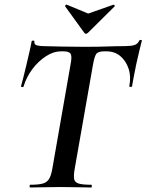

<svg xmlns="http://www.w3.org/2000/svg" viewBox="-20 -829 647 849"><path d="M113 0Q111 0 111 -6Q111 -12 113 -12Q149 -12 168 -17Q187 -22 196.5 -37Q206 -52 211 -81L292 -544Q299 -579 292.5 -590.5Q286 -602 261 -602H249Q217 -602 183.5 -580.5Q150 -559 123.5 -524Q97 -489 84 -446Q83 -443 77.5 -444Q72 -445 73 -448Q77 -462 83.5 -487.5Q90 -513 97 -543Q104 -573 110.5 -601Q117 -629 120 -647Q122 -650 127.5 -649.5Q133 -649 132 -646Q130 -631 145 -628Q160 -625 171 -625Q208 -624 257.5 -623Q307 -622 354 -622Q414 -622 455 -623.5Q496 -625 530 -625Q558 -625 573.5 -629.5Q589 -634 596 -650Q598 -653 603 -652.5Q608 -652 607 -648Q603 -632 596 -604Q589 -576 582.5 -545Q576 -514 571 -487.5Q566 -461 564 -448Q563 -444 557 -444.5Q551 -445 552 -449Q560 -491 548.5 -525.5Q537 -560 512 -581Q487 -602 451 -602H440Q413 -602 405 -589.5Q397 -577 391 -542L310 -81Q305 -52 308 -37Q311 -22 329 -17Q347 -12 384 -12Q386 -12 386 -6Q386 0 384 0Q356 0 322.5 -1Q289 -2 248 -2Q211 -2 176 -1Q141 0 113 0ZM352 -685 268 -801Q267 -803 270 -806.5Q273 -810 276 -808L370 -769L481 -808Q483 -809 486 -806Q489 -803 487 -801L370 -685Q359 -674 352 -685Z"/></svg>

Font: Cormorant Infant Light
Style: Italic
Weight: 300
Italic angle: -10°
Designer: Christian Thalmann (Catharsis Fonts)
Foundry: Catharsis Fonts
Version: Version 4.001